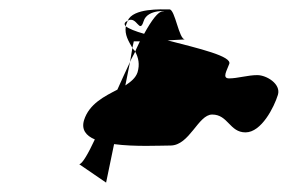

<svg xmlns="http://www.w3.org/2000/svg" viewBox="-20 -698 613 409"><path d="M159 -442C153 -422 163 -409 182 -401C168 -371 156 -350 149 -348L206 -309L223 -391C267 -385 322 -388 343 -388C384 -388 402 -454 432 -454C466 -454 469 -416 503 -416C537 -416 564 -470 572 -496C579 -519 548 -538 528 -538C508 -538 486 -531 468 -531C452 -531 464 -549 468 -561C477 -578 402 -595 337 -612L374 -614C361 -614 353 -678 341 -678C323 -678 264 -681 252 -654C272 -665 277 -624 286 -653C294 -680 342 -674 327 -674C317 -674 303 -655 287 -626C269 -631 254 -637 248 -642C245 -624 254 -610 262 -596L265 -610H278C275 -603 271 -596 268 -588C275 -575 278 -561 273 -544C269 -532 259 -524 247 -516L257 -566C248 -547 239 -527 230 -507C203 -493 170 -477 159 -442ZM248 -642C243 -647 246 -651 252 -654L251 -651C250 -648 248 -645 248 -642ZM262 -596C263 -593 267 -591 268 -588C265 -581 260 -574 257 -566Z"/></svg>

Font: Alpina
Style: Obl
Weight: 400
Version: Version 0.9